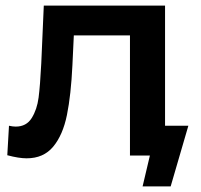

<svg xmlns="http://www.w3.org/2000/svg" viewBox="-20 -554 716 684"><path d="M651 -106 588 110H488L514 0H443V-428H243L238 -322Q233 -216 218.5 -144.5Q204 -73 169.5 -31.5Q135 10 75 10Q47 10 6 -1L12 -106Q26 -103 36 -103Q74 -103 93 -133.5Q112 -164 117.5 -206.5Q123 -249 127 -328L136 -534H568V-106Z"/></svg>

Font: CMG Sans SemiBold
Style: Regular
Weight: 600
Designer: Julieta Ulanovsky
Foundry: Julieta Ulanovsky
Version: Version 7.200